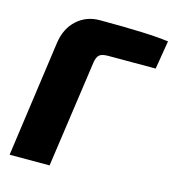

<svg xmlns="http://www.w3.org/2000/svg" viewBox="-104 -781 788 868"><g transform="rotate(15 289.5 -346.5)"><path d="M20 0 96 -544Q106 -613 150 -653Q194 -693 257 -693Q493 -693 579 -680L557 -547H335Q306 -547 294 -537Q282 -527 278 -499L207 0Z"/></g></svg>

Font: Ezarion Extra Bold
Style: Italic
Weight: 800
Italic angle: -8°
Designer: Natanael Gama
Version: Version 1.001;PS 001.001;hotconv 1.0.70;makeotf.lib2.5.58329